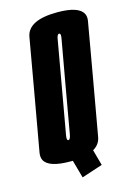

<svg xmlns="http://www.w3.org/2000/svg" viewBox="-150 -740 613 891"><g transform="rotate(-15 157.0 -295.0)"><path d="M133 90 109 4Q103 4 97 4Q-6.5 4 -27 -37Q-34 -52 -30.5 -72.5Q-17 -148.5 16.5 -338Q49.5 -527 63.2 -603.8Q77 -680.5 217.5 -680.5Q320.5 -680.5 341 -639Q348.5 -624 344.5 -603.5Q331 -526.5 298 -338Q264.5 -148.5 251 -72.5Q245 -37.5 212.5 -19L233.5 57ZM114 -94Q123 -94 127.2 -117.5Q131.5 -141 166 -338Q201.5 -538 205.5 -560Q208.5 -578.5 203 -581.5Q201.5 -582.5 200 -582.5Q191 -582.5 187.2 -560.2Q183.5 -538 148 -338Q113.5 -141 109 -117.5Q106 -98 111.5 -94.5Q112.5 -94 114 -94Z"/></g></svg>

Font: Anybody UltraCondensed Regular
Style: Bold Italic
Weight: 700
Width: 1
Italic angle: -10°
Designer: Tyler Finck
Foundry: Etcetera Type Company
Version: Version 1.010; ttfautohint (v1.8.3) -l 8 -r 50 -G 200 -x 14 